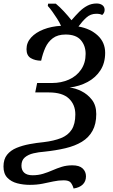

<svg xmlns="http://www.w3.org/2000/svg" viewBox="-24 -870 648 1101"><path d="M398 211Q392 190 381.5 177Q371 164 341 164Q311 164 281.5 170.5Q252 177 219.5 183.5Q187 190 147 190Q109 190 74.5 181Q40 172 18 149Q-4 126 -4 85Q-4 43 16.5 17.5Q37 -8 71 -22Q105 -36 145.5 -43.5Q186 -51 227 -55Q285 -62 325.5 -78Q366 -94 387 -126.5Q408 -159 408 -214Q408 -270 371 -305Q334 -340 256 -340H178L189 -394H274Q327 -394 371 -413.5Q415 -433 441 -471Q467 -509 467 -561Q467 -608 439.5 -640Q412 -672 352 -672Q307 -672 279 -651Q251 -630 236 -596.5Q221 -563 212 -522Q178 -522 153 -536.5Q128 -551 128 -588Q128 -626 154.5 -655Q181 -684 226 -701.5Q271 -719 326 -722Q317 -742 303.5 -763Q290 -784 276.5 -803Q263 -822 250 -836L252 -849H296Q319 -830 343 -804Q367 -778 386 -754Q409 -781 430.5 -802.5Q452 -824 476.5 -837Q501 -850 530 -850Q550 -850 563 -840.5Q576 -831 576 -813Q576 -806 573 -798.5Q570 -791 562 -784Q555 -788 547 -789.5Q539 -791 528 -791Q495 -791 471 -769Q447 -747 426 -718Q494 -706 536.5 -666.5Q579 -627 579 -567Q579 -509 552 -467Q525 -425 478.5 -400Q432 -375 375 -368Q407 -365 442.5 -347.5Q478 -330 503 -298Q528 -266 528 -216Q528 -159 506.5 -120Q485 -81 445.5 -57Q406 -33 351 -20Q296 -7 229 0Q199 2 168.5 9Q138 16 118.5 32.5Q99 49 99 80Q99 106 115 120.5Q131 135 163 135Q195 135 223 126.5Q251 118 277 106.5Q303 95 330.5 86.5Q358 78 391 78Q431 78 450 96Q469 114 469 141Q469 170 450.5 188Q432 206 398 211Z"/></svg>

Font: ET Text
Style: Italic
Weight: 470
Italic angle: -12°
Designer: Monotype Design Team
Foundry: Monotype Imaging Inc.
Version: Version 2.009